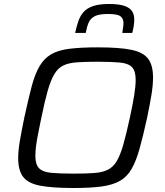

<svg xmlns="http://www.w3.org/2000/svg" viewBox="-20 -933 826 961"><path d="M347 8Q242 8 181.5 -3.5Q121 -15 96 -47.5Q71 -80 71 -142Q71 -178 79.5 -228.5Q88 -279 102 -346Q122 -438 138.5 -500.5Q155 -563 178 -602Q201 -641 236.5 -661.5Q272 -682 328.5 -689Q385 -696 470 -696Q576 -696 636 -684Q696 -672 721 -639.5Q746 -607 746 -545Q746 -507 738 -458Q730 -409 716 -342Q696 -251 678.5 -188.5Q661 -126 638.5 -87Q616 -48 580 -27.5Q544 -7 488 0.5Q432 8 347 8ZM349 -64Q410 -64 451 -67Q492 -70 519 -83Q546 -96 564 -126Q582 -156 597 -208.5Q612 -261 630 -344Q644 -409 651.5 -455Q659 -501 659 -534Q659 -578 640.5 -597Q622 -616 580 -620Q538 -624 468 -624Q406 -624 364.5 -621Q323 -618 296.5 -605Q270 -592 252 -562Q234 -532 219 -479.5Q204 -427 187 -344Q178 -300 171 -265Q164 -230 160.5 -202.5Q157 -175 157 -153Q157 -110 175.5 -91Q194 -72 236.5 -68Q279 -64 349 -64ZM356 -768Q363 -800 372 -826.5Q381 -853 398 -872.5Q415 -892 445.5 -902.5Q476 -913 525 -913Q576 -913 603 -903.5Q630 -894 641 -877Q652 -860 652 -836Q652 -820 649.5 -803.5Q647 -787 642 -768H592Q594 -783 596 -795Q598 -807 598 -817Q598 -840 583 -851.5Q568 -863 521 -863Q476 -863 454.5 -852Q433 -841 424 -820.5Q415 -800 409 -768Z"/></svg>

Font: Saira SemiExpanded
Style: Italic
Weight: 400
Width: 6
Italic angle: -12°
Designer: Hector Gatti with collaboration of the Omnibus-Type team
Foundry: Omnibus-Type
Version: Version 1.101